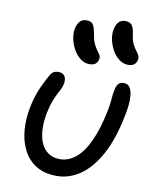

<svg xmlns="http://www.w3.org/2000/svg" viewBox="-89 -862 755 939"><g transform="rotate(10 289.0 -392.5)"><path d="M257.4 10Q195.4 10 154 -16Q112.6 -42 90.5 -86.2Q68.4 -130.4 64.1 -184.8Q59.8 -239.2 71 -296.2Q80 -342.6 96.3 -383.6Q112.6 -424.6 137.6 -467.8Q143.4 -480 153.7 -486.2Q164 -492.4 178 -492.4Q199.8 -492.4 209.3 -478.1Q218.8 -463.8 214.6 -441.4Q211.8 -426.4 205.4 -413.2Q199 -400 190.4 -383.7Q181.8 -367.4 172.9 -343.9Q164 -320.4 157 -285.8Q147.8 -240.4 149.9 -201.5Q152 -162.6 164.9 -133.8Q177.8 -105 201.5 -89.2Q225.2 -73.4 258.4 -73.4Q300.2 -73.4 336.7 -103.2Q373.2 -133 401.5 -194.4Q429.8 -255.8 448.6 -349.6Q453.6 -377 455.3 -394.2Q457 -411.4 458.3 -425.6Q459.6 -439.8 463.4 -456.6Q467.4 -474.4 475.9 -484.5Q484.4 -494.6 503.6 -494.6Q522 -494.6 532.9 -478.8Q543.8 -463 545.4 -428.3Q547 -393.6 535.4 -337.4Q511.8 -217.8 469.4 -140.8Q427 -63.8 372.7 -26.9Q318.4 10 257.4 10ZM506.4 -585.8Q483.4 -585.8 463.1 -600.6Q442.8 -615.4 428.7 -639.7Q414.6 -664 408.5 -692.2Q402.4 -720.4 407.6 -746.2Q412.4 -768 424.2 -781.3Q436 -794.6 457.2 -794.6Q477.4 -794.6 488.3 -783.5Q499.2 -772.4 504.2 -736.2Q508.2 -706.2 517 -689Q525.8 -671.8 534.4 -660.7Q543 -649.6 547.9 -640.4Q552.8 -631.2 550.4 -617.6Q546.8 -601.4 536 -593.6Q525.2 -585.8 506.4 -585.8ZM319 -556.2Q296 -556.2 275.8 -571.1Q255.6 -586 241.6 -610.3Q227.6 -634.6 221.4 -662.8Q215.2 -691 220.4 -716.8Q225.2 -738.6 237.1 -751.8Q249 -765 270.6 -765Q290.8 -765 300.5 -753.6Q310.2 -742.2 316.8 -705.4Q321.6 -675 329.9 -657.5Q338.2 -640 346.8 -628.9Q355.4 -617.8 360.7 -608.9Q366 -600 363 -587.4Q360.2 -571.4 349.1 -563.8Q338 -556.2 319 -556.2Z"/></g></svg>

Font: Shantell Sans Light
Style: Italic
Weight: 300
Italic angle: -11°
Designer: Stephen Nixon, Anya Danilova, Shantell Martin
Foundry: Arrow Type
Version: Version 1.008;[ac192a2d6]